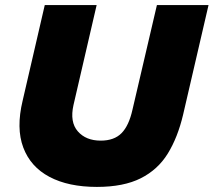

<svg xmlns="http://www.w3.org/2000/svg" viewBox="-20 -724 840 755"><path d="M361 11Q249 11 174.5 -28.5Q100 -68 71.5 -144Q43 -220 69 -328L156 -704H360L269 -311Q254 -244 286 -207.5Q318 -171 376 -171Q429 -171 458 -200.5Q487 -230 501 -293L597 -704H800L700 -273Q679 -184 640 -120.5Q601 -57 533.5 -23Q466 11 361 11Z"/></svg>

Font: Prodigy Sans ExtraBold
Style: Italic
Weight: 800
Italic angle: -13°
Designer: Wei Huang
Foundry: Wei Huang
Version: Version 1.003; ttfautohint (v1.8.3)